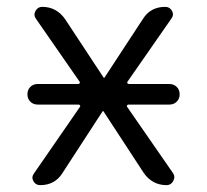

<svg xmlns="http://www.w3.org/2000/svg" viewBox="-20 -540 604 560"><path d="M90 -235Q77 -235 68.5 -243.5Q60 -252 60 -265Q60 -278 68.5 -286.5Q77 -295 90 -295H208Q211 -295 212.5 -297.5Q214 -300 212 -302L85 -485Q77 -496 83.5 -508Q90 -520 103 -520Q145 -520 170 -484L282 -314Q282 -313 283 -313Q285 -313 285 -314L397 -485Q419 -520 462 -520Q475 -520 481.5 -508.5Q488 -497 480 -486L352 -302Q350 -300 351.5 -297.5Q353 -295 356 -295H474Q487 -295 495.5 -286.5Q504 -278 504 -265Q504 -252 495.5 -243.5Q487 -235 474 -235H355Q352 -235 350.5 -232.5Q349 -230 351 -228L484 -36Q492 -25 485.5 -12.5Q479 0 466 0Q424 0 399 -36L282 -215Q282 -216 281 -216Q279 -216 279 -215L162 -35Q140 0 97 0Q84 0 77.5 -11.5Q71 -23 79 -34L213 -228Q215 -230 213.5 -232.5Q212 -235 209 -235Z"/></svg>

Font: Rounded Mplus 1c
Style: Regular
Weight: 400
Version: Version 1.059.20150529